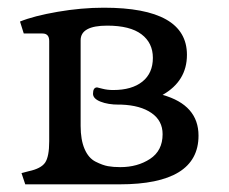

<svg xmlns="http://www.w3.org/2000/svg" viewBox="-20 -481 598 501"><path d="M190.4 -152.3V-376Q190.4 -414.1 259.8 -414.1Q319.3 -414.1 349.1 -391.6Q378.9 -369.1 378.9 -330.1Q378.9 -290 351.6 -268.1Q324.2 -246.1 275.4 -246.1Q259.8 -246.1 247.1 -249.5Q234.4 -252.9 233.4 -252.9Q222.7 -252.9 222.7 -236.3Q222.7 -223.6 242.2 -215.8Q261.7 -208 290 -208H296.9Q346.7 -206.1 375.5 -186Q404.3 -166 404.3 -130.9Q404.3 -87.9 371.6 -66.4Q338.9 -44.9 293.9 -44.9Q275.4 -44.9 261.7 -47.4Q248 -49.8 229.5 -59.1Q210.9 -68.4 200.7 -92.3Q190.4 -116.2 190.4 -152.3ZM292 0Q498 0 498 -127Q498 -207 404.3 -233.4Q467.8 -269.5 467.8 -337.9Q467.8 -460.9 251 -460.9Q192.4 -460.9 130.4 -450.2Q68.4 -439.5 32.2 -424.8L42 -393.6H90.8Q108.4 -393.6 108.4 -374V-112.3Q108.4 -72.3 97.7 -56.6Q86.9 -41 54.7 -34.2L36.1 -29.3L45.9 0Z"/></svg>

Font: Kurale
Style: Regular
Weight: 400
Version: 1.0; ttfautohint (v1.3)